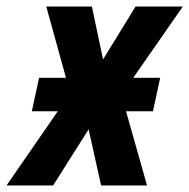

<svg xmlns="http://www.w3.org/2000/svg" viewBox="-69 -565 577 585"><path d="M-49 0 107 -226H28L50 -328H132L72 -545H211L245 -384L344 -545H488L337 -328H419L397 -226H315L379 0H239L201 -171L93 0Z"/></svg>

Font: Noto Sans Condensed
Style: Bold Italic
Weight: 700
Width: 3
Italic angle: -12°
Designer: Monotype Design Team
Foundry: Monotype Imaging Inc.
Version: Version 2.013; ttfautohint (v1.8.4.7-5d5b)